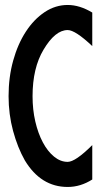

<svg xmlns="http://www.w3.org/2000/svg" viewBox="-20 -740 411 766"><path d="M14.2 -356Q14.2 -432.1 32.5 -498Q50.8 -564 83 -613.5Q115.2 -663.1 158.2 -691.7Q201.2 -720.2 250 -720.2Q297.9 -720.2 348.1 -689.9V-556.2Q280.3 -620.1 250 -620.1Q200.2 -620.1 153.8 -542Q109.9 -468.8 109.9 -356Q109.9 -302.7 120.8 -255.4Q131.8 -208 150.9 -172.1Q169.9 -136.2 195.6 -115.2Q221.2 -94.2 250 -94.2Q280.8 -94.2 348.1 -161.1V-23.9Q301.3 5.9 250 5.9Q143.1 5.9 79.1 -100.1Q50.3 -150.9 32.2 -217.5Q14.2 -284.2 14.2 -356Z"/></svg>

Font: Fundamental  Brigade Condensed
Style: Regular
Weight: 400
Width: 3
Designer: Peter Wiegel, original typeface by Carl Albert Fahrenwaldt 1901
Foundry: Peter Wiegel
Version: Version 0.000 2012 initial release